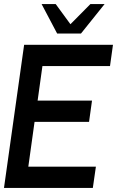

<svg xmlns="http://www.w3.org/2000/svg" viewBox="-30 -919 595 939"><path d="M-10.5 0 88 -700H522.5L508 -596H177.5L154 -427H420L405.5 -323H139L108.5 -104H439L424 0ZM249.5 -755 173.5 -899H242.5L314.5 -800.5L412 -899H481.5L366 -755Z"/></svg>

Font: Urbanist SemiBold
Style: Italic
Weight: 600
Italic angle: -8°
Designer: Corey Hu
Foundry: Corey Hu
Version: Version 1.321; ttfautohint (v1.8.4.7-5d5b)